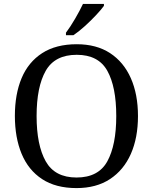

<svg xmlns="http://www.w3.org/2000/svg" viewBox="-20 -951 782 981"><path d="M371 10Q265 10 195 -36Q125 -82 90.5 -165Q56 -248 56 -359Q56 -470 90.5 -552Q125 -634 195.5 -679.5Q266 -725 372 -725Q473 -725 542.5 -679.5Q612 -634 648.5 -551.5Q685 -469 685 -358Q685 -247 648.5 -164.5Q612 -82 542 -36Q472 10 371 10ZM371 -44Q483 -44 528.5 -127Q574 -210 574 -358Q574 -507 528.5 -589Q483 -671 372 -671Q260 -671 213.5 -589Q167 -507 167 -358Q167 -210 213.5 -127Q260 -44 371 -44ZM317 -784Q339 -813 363.5 -855Q388 -897 404 -931H511V-921Q499 -904 472 -875Q445 -846 413.5 -817.5Q382 -789 355 -771H317Z"/></svg>

Font: NotoSerif-Regular
Style: Regular
Weight: 400
Designer: Monotype Design Team
Foundry: Monotype Imaging Inc.
Version: Version 2.007; ttfautohint (v1.8) -l 8 -r 50 -G 200 -x 14 -D